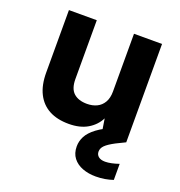

<svg xmlns="http://www.w3.org/2000/svg" viewBox="-133 -639 905 965"><g transform="rotate(20 319.5 -156.0)"><path d="M266 12Q204 12 161 -11Q118 -34 95 -79.5Q72 -125 72 -192V-526H221V-212Q221 -160 246.5 -137Q272 -114 318 -114Q347 -114 370 -125Q393 -136 406.5 -159Q420 -182 420 -217V-526H570V0H439L427 -76Q407 -36 366.5 -12Q326 12 266 12ZM484 214Q445 214 413 202Q381 190 362 165.5Q343 141 343 104Q343 76 356.5 50Q370 24 403 -1Q436 -26 495 -50L538 -69L570 0L521 24Q485 43 470 58Q455 73 455 91Q455 108 467.5 118Q480 128 503 128Q518 128 537 124Q556 120 576 113V199Q556 206 532.5 210Q509 214 484 214Z"/></g></svg>

Font: DM Sans 9pt Black
Style: Regular
Weight: 900
Version: Version 4.004;gftools[0.9.30]